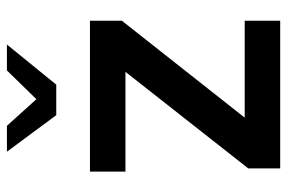

<svg xmlns="http://www.w3.org/2000/svg" viewBox="-154 -656 810 541"><g transform="rotate(-90 250.5 -385.0)"><path d="M47 0V-90L319 -436H38V-536H463V-446L190 -100H463V0ZM197 -631 94 -770H167L242 -687L323 -770H396L283 -631Z"/></g></svg>

Font: Exo Thin SemiBold
Style: Regular
Weight: 600
Version: Version 2.000